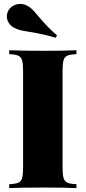

<svg xmlns="http://www.w3.org/2000/svg" viewBox="-20 -966 441 986"><path d="M15.1 0ZM176.8 -882.8Q224.1 -825.7 272.9 -784.2L266.1 -772Q206.1 -790.5 132.3 -802.2Q103 -806.6 85.9 -810.8Q68.8 -814.9 53.2 -823.2Q35.6 -832 25.4 -847.9Q15.1 -863.8 15.1 -881.8Q15.1 -895 21 -908.2Q30.3 -926.8 47.4 -936.3Q64.5 -945.8 84.5 -945.8Q100.6 -945.8 115.2 -939Q131.8 -931.2 144.3 -919.2Q156.7 -907.2 176.8 -882.8ZM301.3 -602.1V-106Q301.3 -68.4 306.6 -51.3Q312 -34.2 326.4 -27.8Q340.8 -21.5 372.6 -20V0Q314 -2.9 205.6 -2.9Q84.5 -2.9 27.3 0V-20Q59.6 -21.5 74 -27.8Q88.4 -34.2 93.5 -51.3Q98.6 -68.4 98.6 -106V-602.1Q98.6 -639.6 93.3 -656.7Q87.9 -673.8 73.5 -680.2Q59.1 -686.5 27.3 -688V-708Q84.5 -705.1 205.6 -705.1Q314 -705.1 372.6 -708V-688Q340.3 -686.5 325.9 -680.2Q311.5 -673.8 306.4 -656.7Q301.3 -639.6 301.3 -602.1Z"/></svg>

Font: TypoPRO Playfair Display
Style: Regular
Weight: 900
Designer: Claus Eggers Sørensen
Foundry: Claus Eggers Sørensen
Version: Version 1.004;PS 001.004;hotconv 1.0.70;makeotf.lib2.5.58329